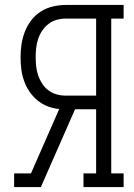

<svg xmlns="http://www.w3.org/2000/svg" viewBox="-20 -755 540 775"><path d="M37 0V-55H105L219 -315Q195 -317 172 -326Q149 -335 130.5 -350.5Q112 -366 98.5 -386Q85 -406 77 -429Q69 -452 66 -476Q63 -500 63 -524Q63 -551 67 -577Q71 -603 80.5 -627.5Q90 -652 106.5 -673.5Q123 -695 145.5 -709Q168 -723 194 -729Q220 -735 246 -735H479V-680H429V-55H479V0H317V-55H368V-314H283L145 0ZM246 -369H368V-680H246Q227 -680 209 -675Q191 -670 176 -658.5Q161 -647 150.5 -631.5Q140 -616 134 -598Q128 -580 126 -561.5Q124 -543 124 -524Q124 -506 126 -487Q128 -468 134 -450.5Q140 -433 150.5 -417Q161 -401 176 -390Q191 -379 209 -374Q227 -369 246 -369Z"/></svg>

Font: Iosevka Slab Light
Style: Regular
Weight: 300
Monospace: yes
Designer: Belleve Invis
Foundry: Belleve Invis
Version: Version 11.1.0; ttfautohint (v1.8.3)